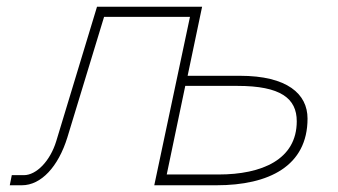

<svg xmlns="http://www.w3.org/2000/svg" viewBox="-20 -550 1002 570"><path d="M9 0H45C102 0 153 -55 180 -142L289 -500H544L438 0H623C778 0 893 -57 893 -198C893 -271 833 -325 692 -325H537L580 -530H268L147 -131C129 -72 88 -30 51 -30H15ZM685 -295C813 -295 861 -258 861 -190C861 -76 757 -32 629 -32H475L530 -295Z"/></svg>

Font: Geist Thin
Style: Italic
Weight: 100
Italic angle: -12°
Designer: Basement.studio, Andrés Briganti, Mateo Zaragoza
Foundry: Basement.studio, Vercel, Andrés Briganti, Guido Ferreyra, Mateo Zaragoza
Version: Version 1.500